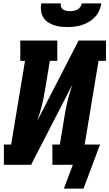

<svg xmlns="http://www.w3.org/2000/svg" viewBox="-20 -975 647 1136"><path d="M379 -815Q358 -815 336.5 -817.5Q315 -820 296 -827Q277 -834 261 -845.5Q245 -857 235 -874.5Q225 -892 222.5 -913Q220 -934 224 -955H340Q338 -944 341.5 -934Q345 -924 353.5 -918.5Q362 -913 373 -911Q384 -909 394 -909Q405 -909 416.5 -911Q428 -913 438 -918.5Q448 -924 455 -934Q462 -944 464 -955H580Q576 -933 567 -912.5Q558 -892 542.5 -875Q527 -858 506.5 -846Q486 -834 464.5 -827Q443 -820 421.5 -817.5Q400 -815 379 -815ZM358 141 411 0H290V-120H334L363 -294Q370 -340 381.5 -385.5Q393 -431 409 -476L164 0H3V-120H46L128 -615H100V-735H319V-615H275L246 -441Q239 -395 227.5 -349.5Q216 -304 200 -259L445 -735H607V-615H563L481 -120H572L474 141Z"/></svg>

Font: Iosevka Slab HvExObl
Style: Regular
Weight: 900
Width: 7
Italic angle: -9°
Monospace: yes
Designer: Belleve Invis
Foundry: Belleve Invis
Version: Version 11.1.1; ttfautohint (v1.8.3)